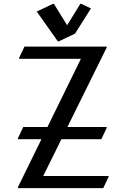

<svg xmlns="http://www.w3.org/2000/svg" viewBox="-20 -980 659 1000"><path d="M73.2 0V-4.9L195.8 -254.9H73.2V-259.8L101.1 -318.4H227.1L401.4 -673.8H79.6V-678.7L107.4 -737.3H535.6V-732.4L331.1 -318.4H535.6V-313.5L507.8 -254.9H299.8L205.1 -63.5H545.4V-58.6L517.6 0ZM255.9 -960H260.7L329.6 -848.6L398.4 -960H403.3L453.6 -936L370.6 -804.7L286.1 -764.6H281.2L171.4 -919.9Z"/></svg>

Font: Nova Cut
Style: Book
Weight: 400
Version: Version 2.000